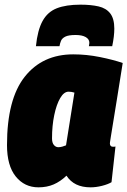

<svg xmlns="http://www.w3.org/2000/svg" viewBox="-20 -793 546 823"><path d="M368 10Q297 10 265 -40Q239 -15 210 -2.5Q181 10 145 10Q85 10 47.5 -36.5Q10 -83 10 -171Q10 -368 86 -464Q162 -560 294 -560Q351 -560 408 -548.5Q465 -537 506 -523Q491 -428 481 -366.5Q471 -305 465 -268Q459 -231 456 -212.5Q453 -194 452 -187Q451 -180 451 -179Q451 -164 464 -164Q466 -164 469 -164Q472 -164 475 -165L458 -12Q443 -3 417.5 3.5Q392 10 368 10ZM263 -170 299 -396Q293 -398 286.5 -399Q280 -400 274 -400Q254 -400 238 -372.5Q222 -345 212.5 -299.5Q203 -254 203 -200Q203 -181 211 -171.5Q219 -162 230 -162Q238 -162 247 -164.5Q256 -167 263 -170ZM325 -773Q370 -773 402.5 -765.5Q435 -758 452.5 -735.5Q470 -713 470 -670Q470 -638 461 -595H361Q362 -601 362.5 -604.5Q363 -608 363 -610Q363 -625 347.5 -634Q332 -643 304 -643Q274 -643 260 -636Q246 -629 241.5 -618Q237 -607 235 -595H134Q141 -664 162.5 -703Q184 -742 223.5 -757.5Q263 -773 325 -773Z"/></svg>

Font: Georama Semi Condensed Black
Style: Italic
Weight: 900
Width: 4
Italic angle: -9°
Designer: Jean-Baptiste Levee
Foundry: Production Type
Version: Version 1.000